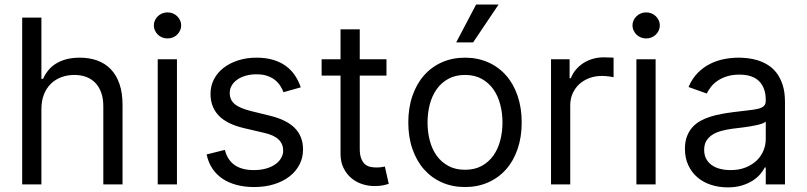

<svg xmlns="http://www.w3.org/2000/svg" viewBox="-20 -804 3519 837"><path d="M160.5 0H76.7V-727.3H160.5V-460.2H167.6Q177.2 -481.5 191.4 -498.6Q205.6 -515.6 225.3 -527.5Q245 -539.4 270.4 -546Q295.8 -552.6 328.1 -552.6Q370 -552.6 404.3 -540.1Q438.6 -527.7 463.1 -502.1Q487.6 -476.6 500.9 -437.9Q514.2 -399.1 514.2 -346.6V0H430.4V-340.9Q430.4 -373.6 421.7 -398.8Q413 -424 396.7 -441.6Q380.3 -459.2 356.9 -468.2Q333.5 -477.3 304 -477.3Q273.1 -477.3 246.8 -467.3Q220.5 -457.4 201.3 -438.4Q182.2 -419.4 171.3 -391.7Q160.5 -364 160.5 -328.1Z M667.6 -545.5H751.4V0H667.6ZM710.2 -636.4Q698.2 -636.4 687.1 -640.8Q676.1 -645.2 668.1 -653.1Q660.2 -660.9 655.4 -671.2Q650.6 -681.5 650.6 -693.2Q650.6 -704.9 655.4 -715.2Q660.2 -725.5 668.1 -733.3Q676.1 -741.1 687.1 -745.6Q698.2 -750 710.2 -750Q722.7 -750 733.5 -745.6Q744.3 -741.1 752.3 -733.3Q760.3 -725.5 765.1 -715.2Q769.9 -704.9 769.9 -693.2Q769.9 -681.5 765.1 -671.2Q760.3 -660.9 752.3 -653.1Q744.3 -645.2 733.5 -640.8Q722.7 -636.4 710.2 -636.4Z M1215.9 -402Q1210.6 -416.2 1201.7 -430Q1192.8 -443.9 1179 -455.1Q1165.1 -466.3 1145.2 -473.2Q1125.4 -480.1 1098 -480.1Q1073.2 -480.1 1051.7 -474.1Q1030.2 -468 1014.7 -457.2Q999.3 -446.4 990.4 -431.6Q981.5 -416.9 981.5 -399.1Q981.5 -383.5 987 -371.3Q992.5 -359 1004.1 -349.6Q1015.6 -340.2 1033.4 -332.9Q1051.1 -325.6 1075.3 -319.6L1156.2 -299.7Q1229.4 -282 1265.3 -245.6Q1301.1 -209.2 1301.1 -152Q1301.1 -116.8 1285.7 -86.8Q1270.2 -56.8 1242.2 -35Q1214.1 -13.1 1174.9 -0.9Q1135.7 11.4 1088.1 11.4Q1046.2 11.4 1011.4 2.1Q976.6 -7.1 949.9 -25Q923.3 -43 905.7 -69.4Q888.1 -95.9 880.7 -130.7L960.2 -150.6Q971.6 -106.2 1003.2 -84.3Q1034.8 -62.5 1086.6 -62.5Q1116.1 -62.5 1139.7 -69.2Q1163.4 -76 1179.9 -87.5Q1196.4 -99.1 1205.4 -114.7Q1214.5 -130.3 1214.5 -147.7Q1214.5 -176.1 1194.8 -195.5Q1175.1 -214.8 1133.5 -224.4L1042.6 -245.7Q967.7 -263.5 932.7 -301Q897.7 -338.4 897.7 -394.9Q897.7 -429.7 912.8 -458.6Q927.9 -487.6 954.7 -508.3Q981.5 -529.1 1018.3 -540.8Q1055 -552.6 1098 -552.6Q1138.5 -552.6 1170.1 -543.3Q1201.7 -534.1 1225.3 -517Q1248.9 -500 1265.1 -476.2Q1281.2 -452.4 1291.2 -423.3Z M1664.8 -474.4H1548.3V-156.2Q1548.3 -129.6 1554.5 -113.5Q1560.7 -97.3 1570.8 -88.4Q1581 -79.5 1593.9 -76.7Q1606.9 -73.9 1620.7 -73.9Q1634.6 -73.9 1643.5 -75.5Q1652.3 -77.1 1657.7 -78.1L1674.7 -2.8Q1666.2 0.4 1650.9 3.7Q1635.7 7.1 1612.2 7.1Q1585.6 7.1 1559.1 -1.4Q1532.7 -9.9 1511.7 -27.5Q1490.8 -45.1 1477.6 -71.6Q1464.5 -98 1464.5 -133.5V-474.4H1382.1V-545.5H1464.5V-676.1H1548.3V-545.5H1664.8Z M2007.1 11.4Q1951.7 11.4 1906.2 -8.9Q1860.8 -29.1 1828.3 -65.9Q1795.8 -102.6 1777.9 -154.7Q1759.9 -206.7 1759.9 -269.9Q1759.9 -333.8 1777.9 -386Q1795.8 -438.2 1828.3 -475.1Q1860.8 -512.1 1906.2 -532.3Q1951.7 -552.6 2007.1 -552.6Q2062.5 -552.6 2108.1 -532.3Q2153.8 -512.1 2186.3 -475.1Q2218.8 -438.2 2236.5 -386Q2254.3 -333.8 2254.3 -269.9Q2254.3 -206.7 2236.5 -154.7Q2218.8 -102.6 2186.3 -65.9Q2153.8 -29.1 2108.1 -8.9Q2062.5 11.4 2007.1 11.4ZM2007.1 -63.9Q2049.4 -63.9 2080.1 -80.8Q2110.8 -97.7 2130.9 -125.9Q2150.9 -154.1 2160.7 -191.6Q2170.5 -229 2170.5 -269.9Q2170.5 -311.1 2160.7 -348.5Q2150.9 -386 2130.9 -414.6Q2110.8 -443.2 2080.1 -460.2Q2049.4 -477.3 2007.1 -477.3Q1965.2 -477.3 1934.3 -460.2Q1903.4 -443.2 1883.3 -414.6Q1863.3 -386 1853.5 -348.5Q1843.8 -311.1 1843.8 -269.9Q1843.8 -229 1853.5 -191.6Q1863.3 -154.1 1883.3 -125.9Q1903.4 -97.7 1934.3 -80.8Q1965.2 -63.9 2007.1 -63.9ZM2055.4 -784.1H2153.4L2042.6 -619.3H1968.8Z M2382.1 -545.5H2463.1V-463.1H2468.7Q2476.2 -483.3 2490.2 -500Q2504.3 -516.7 2522.9 -528.8Q2541.5 -540.8 2563.9 -547.4Q2586.3 -554 2610.8 -554Q2615.4 -554 2621.6 -553.8Q2627.8 -553.6 2633.9 -553.4Q2639.9 -553.3 2645.6 -553.1Q2651.3 -552.9 2654.8 -552.6V-467.3Q2652.7 -468 2647.5 -468.9Q2642.4 -469.8 2635.5 -470.7Q2628.6 -471.6 2620.4 -472.3Q2612.2 -473 2603.7 -473Q2573.9 -473 2548.7 -463.4Q2523.4 -453.8 2505 -436.8Q2486.5 -419.7 2476.2 -396.3Q2465.9 -372.9 2465.9 -345.2V0H2382.1Z M2754.3 -545.5H2838.1V0H2754.3ZM2796.9 -636.4Q2784.8 -636.4 2773.8 -640.8Q2762.8 -645.2 2754.8 -653.1Q2746.8 -660.9 2742 -671.2Q2737.2 -681.5 2737.2 -693.2Q2737.2 -704.9 2742 -715.2Q2746.8 -725.5 2754.8 -733.3Q2762.8 -741.1 2773.8 -745.6Q2784.8 -750 2796.9 -750Q2809.3 -750 2820.1 -745.6Q2831 -741.1 2839 -733.3Q2846.9 -725.5 2851.7 -715.2Q2856.5 -704.9 2856.5 -693.2Q2856.5 -681.5 2851.7 -671.2Q2846.9 -660.9 2839 -653.1Q2831 -645.2 2820.1 -640.8Q2809.3 -636.4 2796.9 -636.4Z M3152 12.8Q3113.3 12.8 3079.2 1.6Q3045.1 -9.6 3020.1 -31.1Q2995 -52.6 2980.5 -83.8Q2965.9 -115.1 2965.9 -154.8Q2965.9 -186.1 2974.6 -209.2Q2983.3 -232.2 2998.4 -249.1Q3013.5 -266 3033.9 -277.2Q3054.3 -288.4 3077.8 -295.6Q3101.2 -302.9 3126.8 -307.5Q3152.3 -312.1 3177.6 -315.3Q3214.8 -320.3 3241.5 -323Q3268.1 -325.6 3285.2 -329.9Q3302.2 -334.2 3310.2 -342Q3318.2 -349.8 3318.2 -365.1V-367.9Q3318.2 -420.5 3289.6 -449.6Q3261 -478.7 3203.1 -478.7Q3173.3 -478.7 3149.9 -471.4Q3126.4 -464.1 3109 -452.4Q3091.6 -440.7 3079.9 -426Q3068.2 -411.2 3061.1 -396.3L2981.5 -424.7Q2997.5 -462 3022.2 -486.7Q3046.9 -511.4 3076.2 -525.9Q3105.5 -540.5 3137.4 -546.5Q3169.4 -552.6 3200.3 -552.6Q3217.7 -552.6 3239.3 -550.2Q3261 -547.9 3283.4 -541Q3305.8 -534.1 3327.2 -521Q3348.7 -507.8 3365.2 -486.3Q3381.7 -464.8 3391.9 -433.8Q3402 -402.7 3402 -359.4V0H3318.2V-73.9H3313.9Q3307.5 -60.7 3294.7 -45.5Q3282 -30.2 3262.3 -17.2Q3242.5 -4.3 3215.2 4.3Q3187.9 12.8 3152 12.8ZM3164.8 -62.5Q3202.1 -62.5 3230.6 -74Q3259.2 -85.6 3278.8 -104.4Q3298.3 -123.2 3308.2 -147.5Q3318.2 -171.9 3318.2 -197.4V-274.1Q3314.6 -269.9 3305 -266.2Q3295.5 -262.4 3282.3 -259.4Q3269.2 -256.4 3253.7 -253.7Q3238.3 -251.1 3223.4 -249.1Q3208.5 -247.2 3195.3 -245.6Q3182.2 -244 3173.3 -242.9Q3148.8 -239.7 3126.4 -233.8Q3104 -228 3087 -217.5Q3070 -207 3059.8 -190.9Q3049.7 -174.7 3049.7 -150.6Q3049.7 -128.9 3058.2 -112.4Q3066.8 -95.9 3082.2 -84.7Q3097.7 -73.5 3118.8 -68Q3139.9 -62.5 3164.8 -62.5Z"/></svg>

Font: Fast_Sans-Dotted
Style: Regular
Weight: 400
Version: Version 3.018